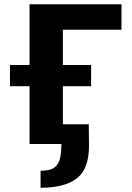

<svg xmlns="http://www.w3.org/2000/svg" viewBox="-20 -678 623 904"><path d="M119 0V-658H276V0ZM171 206V126Q217 126 237.5 109.5Q258 93 263.5 64Q269 35 269 0H204V-93H398L399 0Q401 114 344 160Q287 206 171 206ZM27 -272V-372H409V-272ZM195 -538V-658H552V-538Z"/></svg>

Font: Ysabeau Office ExtraBold
Style: Regular
Weight: 800
Designer: Christian Thalmann (Catharsis Fonts)
Version: Version 2.001;gftools[0.9.30]; featfreeze: tnum,lnum,ss02